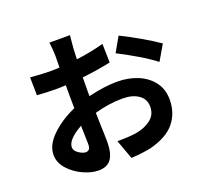

<svg xmlns="http://www.w3.org/2000/svg" viewBox="-141 -979 1282 1194"><g transform="rotate(-20 500.0 -382.0)"><path d="M280 -90Q294 -90 302.5 -99Q311 -108 311 -133Q311 -169 308 -255Q208 -199 208 -148Q208 -125 234.5 -107.5Q261 -90 280 -90ZM420 -445V-410Q528 -436 610 -436Q686 -436 747.5 -410.5Q809 -385 845.5 -336.5Q882 -288 882 -220Q882 -132 831 -68.5Q780 -5 663 25Q594 38 534 40L488 -87Q556 -87 610 -94Q671 -104 712 -135Q753 -166 753 -220Q753 -270 713 -298Q673 -326 608 -326Q517 -326 422 -299Q423 -254 424 -213Q427 -142 427 -110Q427 -49 413 -15.5Q399 18 374.5 31Q350 44 318 44Q270 44 215.5 19Q161 -6 123 -48.5Q85 -91 85 -143Q85 -208 149 -269.5Q213 -331 306 -372Q305 -407 305 -441V-524Q303 -524 302 -524Q275 -522 252 -522Q186 -522 115 -527L113 -646Q195 -639 249 -639Q275 -639 303 -641Q304 -641 306 -641Q307 -695 307 -722Q307 -737 304.5 -765Q302 -793 300 -808H436Q434 -793 432 -767.5Q430 -742 428 -723Q427 -690 425 -652Q526 -665 607 -688L610 -564Q522 -545 421 -534Q420 -489 420 -445ZM664 -605 719 -702Q778 -673 848.5 -632.5Q919 -592 961 -562L902 -461Q861 -494 788 -537Q715 -580 664 -605Z"/></g></svg>

Font: Source Han Sans CN Bold
Style: Bold
Weight: 700
Designer: Ryoko NISHIZUKA 西塚涼子 (kana & ideographs); Paul D. Hunt (Latin, Greek & Cyrillic); Wenlong ZHANG 张文龙 (bopomofo); Sandoll 
Foundry: Adobe Systems Incorporated
Version: Version 1.00;May 30, 2023;FontCreator 11.5.0.2422 32-bit